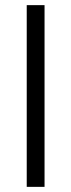

<svg xmlns="http://www.w3.org/2000/svg" viewBox="-20 -727 277 747"><path d="M153.3 0H84V-707H153.3Z"/></svg>

Font: Pretendard Std Light
Style: Regular
Weight: 300
Designer: Base glyphs from Inter by Rasmus Andersson; Hangeul glyphs from Noto Sans CJK(Source Han Sans) by Jang Soo-young and Kan
Foundry: Kil Hyung-jin
Version: Version 1.309